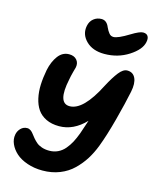

<svg xmlns="http://www.w3.org/2000/svg" viewBox="-140 -1039 933 1166"><g transform="rotate(15 326.0 -456.0)"><path d="M420.9 -746.1Q347.2 -746.1 305.7 -787.4Q264.2 -828.6 274.9 -882.8Q280.8 -913.1 302 -929.9Q323.2 -946.8 351.1 -946.8Q384.3 -946.8 399.9 -907.2Q405.8 -895 409.4 -888.9Q413.1 -882.8 419.2 -874.8Q425.3 -866.7 432.4 -863.3Q439.5 -859.9 448.2 -859.9Q475.6 -859.9 543.9 -901.9Q594.7 -933.1 616.2 -933.1Q638.2 -933.1 646.7 -919.2Q655.3 -905.3 649.9 -880.9Q640.1 -832.5 572.8 -789.3Q505.4 -746.1 420.9 -746.1ZM241.2 35.2Q189 35.2 145 20Q101.1 4.9 74 -19.5Q46.9 -43.9 33.7 -73.7Q20.5 -103.5 25.9 -132.8Q29.8 -155.8 46.4 -172.9Q63 -189.9 86.9 -189.9Q98.6 -189.9 108.9 -182.6Q119.1 -175.3 126.7 -164.6Q134.3 -153.8 145.5 -140.9Q156.7 -127.9 169.2 -117.2Q181.6 -106.4 202.6 -99.1Q223.6 -91.8 250 -91.8Q279.3 -91.8 304 -103.5Q328.6 -115.2 347.2 -137Q365.7 -158.7 379.2 -184.1Q392.6 -209.5 404.8 -242.2Q414.6 -269.5 434.1 -329.1Q359.4 -251 269 -251Q221.7 -251 187 -267.8Q152.3 -284.7 132.8 -313.2Q113.3 -341.8 104.5 -381.6Q95.7 -421.4 97.4 -465.8Q99.1 -510.3 108.9 -561Q120.6 -616.2 147.9 -652.6Q175.3 -689 216.8 -689Q248 -689 264.6 -670.2Q281.2 -651.4 275.9 -623Q275.4 -621.6 267.3 -591.6Q259.3 -561.5 255.9 -541Q222.7 -384.8 299.8 -384.8Q385.3 -384.8 474.1 -560.1Q505.4 -619.1 531.5 -652.1Q557.6 -685.1 583 -685.1Q619.6 -685.1 634.5 -653.3Q649.4 -621.6 638.2 -566.9Q623 -492.2 594 -382.6Q564.9 -272.9 537.1 -200.2Q518.6 -151.9 493.9 -112.5Q469.2 -73.2 433.8 -38.6Q398.4 -3.9 349.1 15.6Q299.8 35.2 241.2 35.2Z"/></g></svg>

Font: Shantell Sans Bouncy
Style: Bold Italic
Weight: 700
Italic angle: -11.31°
Designer: Stephen Nixon, Anya Danilova, Shantell Martin
Foundry: Arrow Type
Version: Version 1.006;[9816181b4]